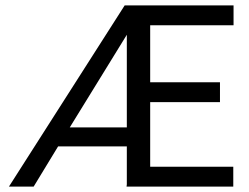

<svg xmlns="http://www.w3.org/2000/svg" viewBox="-20 -687 918 707"><path d="M839 -73V0H446L447 -8V-148H194L104 0H13L439 -667H840V-594H533V-384H790V-311H533V-73ZM237 -218H447V-559Z"/></svg>

Font: Epunda Sans
Style: Regular
Weight: 400
Designer: Simon Atzbach
Foundry: typofactur
Version: Version 2.204; ttfautohint (v1.8.4.7-5d5b)